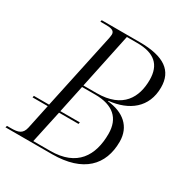

<svg xmlns="http://www.w3.org/2000/svg" viewBox="-183 -843 931 973"><g transform="rotate(30 283.0 -357.0)"><path d="M-17 0H255C438 0 521 -90 521 -226C521 -315 459 -365 367 -374L368 -377C482 -389 565 -451 565 -569C565 -665 501 -714 356 -714H134L132 -704H165C195 -704 215 -699 215 -677C215 -671 213 -661 212 -654L117 -210H28L26 -200H115L85 -58C76 -16 51 -10 9 -10H-14ZM297 -381H219L287 -704H348C447 -704 496 -662 496 -573C496 -473 450 -381 297 -381ZM239 -10H140L181 -200H295L297 -210H183L217 -371H294C398 -371 452 -323 452 -232C452 -105 395 -10 239 -10Z"/></g></svg>

Font: Noto Serif Display SemiCondensed Light
Style: Italic
Weight: 300
Width: 4
Italic angle: -12°
Designer: Monotype Design Team
Foundry: Monotype Imaging Inc.
Version: Version 2.009